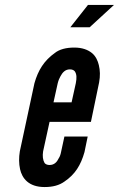

<svg xmlns="http://www.w3.org/2000/svg" viewBox="-20 -747 480 775"><path d="M440 -727 342 -637H264L335 -727ZM334 -196 321 -133C306 -80 283 -43 240 -14C219 1 193 8 160 8C95 8 69 -28 61 -64C56 -87 56 -111 60 -136L119 -411C134 -464 158 -502 201 -533C220 -548 247 -555 280 -555C312 -555 335 -546 351 -533C367 -520 375 -501 379 -484C384 -463 385 -441 380 -414L347 -255H180L154 -136C151 -117 153 -101 160 -89C164 -84 171 -81 180 -81C199 -81 210 -93 217 -108C222 -115 225 -125 227 -136L240 -196ZM196 -334H269L286 -411C290 -432 290 -447 282 -459C278 -464 271 -467 262 -467C243 -467 232 -454 224 -439C220 -432 216 -423 213 -411Z"/></svg>

Font: League Gothic Italic
Style: Regular
Weight: 400
Designer: Tyler Finck
Foundry: The League of Moveable Type
Version: Version 1.001;PS 001.001;hotconv 1.0.56;makeotf.lib2.0.21325